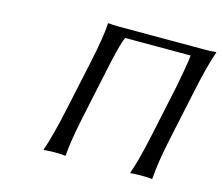

<svg xmlns="http://www.w3.org/2000/svg" viewBox="-95 -774 1039 901"><g transform="rotate(15 425.0 -324.0)"><path d="M796.9 -647.9Q812 -647.9 825.4 -648.7Q838.9 -649.4 844.7 -650.4L850.1 -650.9V-647.9Q825.7 -579.1 797.9 -448.2L745.1 -200.2Q719.2 -80.1 713.9 0L710.9 2.9Q694.3 0 660.2 0Q644.5 0 631.3 0.7Q618.2 1.5 612.3 2L606.9 2.9V0Q630.4 -64.9 659.2 -200.2L711.9 -448.2Q716.3 -469.7 726.8 -528.8Q737.3 -587.9 737.8 -604H419.9Q411.1 -588.4 396.5 -529.3Q381.8 -470.2 377.9 -448.2L325.2 -200.2Q296.9 -66.9 293 0L291 2.9Q275.4 0 240.2 0Q225.1 0 211.7 0.7Q198.2 1.5 192.4 2L187 2.9L186 0Q211.4 -72.3 238.8 -200.2L292 -448.2Q320.8 -582 324.2 -647.9L326.2 -650.9Q342.8 -647.9 377 -647.9Z"/></g></svg>

Font: Linear Smooth
Style: Italic
Weight: 400
Designer: Philipp H. Poll, Flanker
Foundry: Philipp H. Poll, reworked by Flanker
Version: Version 1.061 | FøM Fix